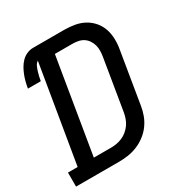

<svg xmlns="http://www.w3.org/2000/svg" viewBox="-179 -865 950 996"><g transform="rotate(-30 295.5 -367.5)"><path d="M-9 0V-84H49L146 -665Q134 -657 128 -643.5Q122 -630 118 -617Q114 -604 111 -591Q108 -578 106 -565H29Q32 -584 36.5 -602Q41 -620 48 -638Q55 -656 64.5 -673Q74 -690 88 -704.5Q102 -719 120.5 -727Q139 -735 157 -735H345Q376 -735 407 -729.5Q438 -724 464 -709.5Q490 -695 509 -672.5Q528 -650 537.5 -621.5Q547 -593 547.5 -561Q548 -529 542 -498L492 -195Q488 -168 478 -141Q468 -114 450.5 -90Q433 -66 409 -48Q385 -30 358 -19Q331 -8 303.5 -4Q276 0 248 0ZM146 -84H248Q266 -84 283 -87Q300 -90 316.5 -97Q333 -104 347.5 -116Q362 -128 372.5 -143Q383 -158 389 -175Q395 -192 398 -209L448 -512Q451 -529 451.5 -547Q452 -565 447.5 -581.5Q443 -598 433.5 -612Q424 -626 410.5 -635Q397 -644 380 -647.5Q363 -651 345 -651H240Z"/></g></svg>

Font: Iosevka Slab Medium Extended
Style: Italic
Weight: 500
Width: 7
Italic angle: -9°
Monospace: yes
Designer: Belleve Invis
Foundry: Belleve Invis
Version: Version 11.1.0; ttfautohint (v1.8.3)